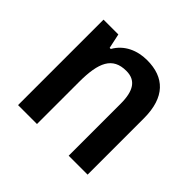

<svg xmlns="http://www.w3.org/2000/svg" viewBox="-138 -773 861 861"><g transform="rotate(45 293.0 -342.0)"><path d="M341 -618C279 -618 221 -593 190 -538H183L168 -608H74V-66H194V-333C194 -457 222 -518 309 -518C369 -518 395 -477 395 -396V-66H515V-423C515 -557 450 -618 341 -618Z"/></g></svg>

Font: Noto Sans Malayalam UI SemiCondensed SemiBold
Style: Regular
Weight: 600
Width: 4
Designer: Jelle Bosma - Monotype Design Team
Foundry: Monotype Imaging Inc.
Version: Version 2.104